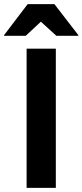

<svg xmlns="http://www.w3.org/2000/svg" viewBox="-54 -911 400 931"><path d="M75 0V-675H216.7V0ZM-34.2 -737.5V-740.8L80 -890.8H210L325.8 -740.8V-737.5H219.2L144.2 -805.8L70.8 -737.5Z"/></svg>

Font: Funnel Display
Style: Bold
Weight: 700
Designer: NORD ID, Kristian Moeller
Foundry: Dicotype
Version: Version 1.000